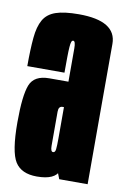

<svg xmlns="http://www.w3.org/2000/svg" viewBox="-74 -652 459 701"><g transform="rotate(10 155.5 -301.0)"><path d="M195.1 0 166.4 -73.8V-378.4Q166.4 -452.8 166.4 -479.8Q166.4 -506.9 157.8 -506.9L161.5 -605.6Q300.8 -605.6 300.6 -519.9Q300.4 -434.2 300.4 -298.1V0ZM112.4 4.5Q55.1 4.5 31.9 -32.2Q8.6 -69 8.6 -178.5Q8.6 -278.2 24.2 -317.4Q39.8 -356.5 95.5 -356.5Q132.6 -356.5 170.9 -356.5V-262.2Q166.8 -262.2 161.6 -262.2Q146.4 -262.2 146.4 -242.2Q146.4 -222.1 146.4 -180Q146.4 -137.8 146.4 -115.6Q146.4 -93.5 155.6 -93.5Q163.5 -93.5 164.9 -105.7Q166.4 -117.9 166.4 -147.5L205.9 -135Q205.9 -68.6 193.1 -32.1Q180.2 4.5 112.4 4.5ZM8.6 -386.4Q8.6 -449.4 12.6 -491.8Q16.5 -534.1 30.9 -559.2Q45.2 -584.2 76.2 -594.9Q107.1 -605.6 161.5 -605.6L161.8 -559.1L157.8 -506.9Q153.5 -506.9 151.3 -501.2Q149.1 -495.5 148.1 -482.1Q147 -468.6 146.7 -445.1Q146.4 -421.6 146.4 -386.4Z"/></g></svg>

Font: Anybody UltraCondensed Thin
Style: Regular
Weight: 100
Width: 1
Designer: Tyler Finck
Foundry: Etcetera Type Company
Version: Version 1.110